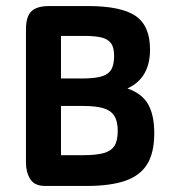

<svg xmlns="http://www.w3.org/2000/svg" viewBox="-20 -616 565 636"><path d="M402 -323Q477 -357 477 -452Q477 -530 429.5 -563Q382 -596 270 -596H143Q102 -596 84 -578.5Q66 -561 66 -519V-77Q66 -46 80 -23Q94 0 130 0H266Q345 0 394.5 -17Q444 -34 467.5 -72Q491 -110 491 -175Q491 -234 471 -270Q451 -306 402 -323ZM182 -356V-497H261Q294 -497 315.5 -492Q337 -487 347.5 -473Q358 -459 358 -431Q358 -400 347.5 -384Q337 -368 313.5 -362Q290 -356 250 -356ZM182 -102V-265H255Q296 -265 321 -258Q346 -251 358 -233Q370 -215 370 -182Q370 -149 358.5 -132Q347 -115 322 -108.5Q297 -102 257 -102Z"/></svg>

Font: Beiruti
Style: Bold
Weight: 700
Designer: Arlette Boutros
Foundry: Boutros
Version: Version 1.41